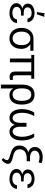

<svg xmlns="http://www.w3.org/2000/svg" viewBox="1629 -2443 1017 4315"><g transform="rotate(90 2137.5 -285.5)"><path d="M251 -608H303L358 -774H277ZM51 -144C52 -53 143 10 276 10C398 10 490 -53 499 -159H418C406 -96 360 -55 271 -55C185 -55 134 -96 134 -150C133 -215 196 -250 264 -250H330V-310H264C189 -310 145 -342 145 -396C146 -449 192 -488 271 -488C339 -488 386 -460 397 -395H481C470 -497 386 -553 275 -553C149 -553 62 -496 61 -402C62 -343 100 -299 169 -279C95 -259 52 -212 51 -144Z M607 -264V-258C606 -103 699 11 844 11C987 11 1079 -99 1078 -254V-260C1079 -346 1036 -421 972 -459H1121V-529H844C696 -529 606 -416 607 -264ZM691 -258V-264C691 -375 745 -459 846 -459C944 -459 994 -376 994 -267V-262C994 -144 939 -59 844 -60C747 -59 691 -143 691 -258Z M1749 -546H1214V-480H1296V0H1381V-480H1588V-120C1589 -30 1630 7 1708 8C1732 7 1753 3 1776 -4V-68C1760 -65 1746 -63 1731 -64C1686 -63 1672 -79 1672 -134V-480H1749Z M1882 -279V203H1969L1967 -76C1998 -21 2048 11 2121 11C2258 11 2330 -96 2330 -258V-270C2330 -434 2266 -554 2107 -554C1961 -554 1882 -452 1882 -279ZM1966 -271C1966 -399 2009 -480 2105 -480C2204 -480 2246 -396 2246 -270V-258C2246 -146 2206 -60 2104 -60C2015 -60 1975 -127 1967 -224H1966Z M2588 -546H2508C2459 -470 2432 -378 2432 -273C2432 -93 2507 10 2629 10C2705 10 2757 -32 2784 -106C2812 -32 2863 10 2939 10C3060 10 3137 -93 3137 -273C3137 -378 3110 -470 3061 -546H2980C3029 -459 3054 -367 3054 -277C3054 -143 3007 -60 2934 -60C2871 -60 2828 -125 2828 -231V-373H2740V-231C2740 -126 2698 -60 2633 -60C2562 -60 2515 -143 2515 -277C2515 -367 2539 -459 2588 -546Z M3631 -644 3645 -712C3605 -729 3558 -737 3511 -737C3375 -737 3282 -666 3283 -560C3283 -487 3326 -437 3406 -413C3305 -383 3251 -314 3251 -213C3251 -117 3297 -57 3417 -21L3490 3C3553 20 3579 38 3579 65C3579 87 3563 120 3531 151L3576 186C3630 142 3662 90 3663 46C3663 -4 3624 -38 3526 -63L3473 -76C3372 -102 3335 -149 3336 -222C3336 -324 3414 -378 3535 -377H3604V-451H3535C3430 -450 3366 -490 3366 -559C3366 -622 3426 -666 3515 -666C3555 -666 3592 -659 3631 -644Z M3778 -144C3779 -53 3870 10 4003 10C4125 10 4217 -53 4226 -159H4145C4133 -96 4087 -55 3998 -55C3912 -55 3861 -96 3861 -150C3860 -215 3923 -250 3991 -250H4057V-310H3991C3916 -310 3872 -342 3872 -396C3873 -449 3919 -488 3998 -488C4066 -488 4113 -460 4124 -395H4208C4197 -497 4113 -553 4002 -553C3876 -553 3789 -496 3788 -402C3789 -343 3827 -299 3896 -279C3822 -259 3779 -212 3778 -144Z"/></g></svg>

Font: Wafeq
Style: Regular
Weight: 400
Designer: Rasmus Andersson & Azza Alameddine
Foundry: Google & TypeTogether
Version: Version 3.000;FEAKit 1.0